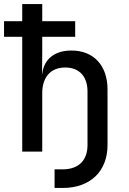

<svg xmlns="http://www.w3.org/2000/svg" viewBox="-20 -750 640 950"><path d="M334 -500C250 -500 198 -458 189 -385H188L189 -490V-568H352V-645H189V-730H90V-645H0V-568H90V0H189V-289C189 -369 231 -416 303 -416C372 -416 413 -372 413 -297V-33C413 45 368 88 289 88H250V180H291C426 180 512 98 512 -32V-308C512 -426 443 -500 334 -500Z"/></svg>

Font: Tekne LDO Medium
Style: Regular
Weight: 500
Monospace: yes
Designer: Alessio Laiso, Mario Rullo, Paolo Rosset
Foundry: Alessio Laiso
Version: Version 1.000;hotconv 1.0.109;makeotfexe 2.5.65596